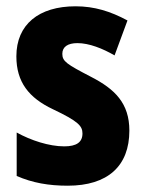

<svg xmlns="http://www.w3.org/2000/svg" viewBox="-20 -580 462 610"><path d="M391 -165C391 -252 345 -297 269 -336C192 -376 178 -385 178 -409C178 -431 195 -443 226 -443C263 -443 306 -426 344 -404L385 -515C331 -544 280 -560 220 -560C103 -560 32 -502 32 -401C32 -319 72 -269 148 -233C228 -195 242 -180 242 -156C242 -128 223 -115 184 -115C136 -115 78 -134 33 -159V-21C83 1 135 10 195 10C323 10 391 -53 391 -165Z"/></svg>

Font: Noto Sans Khmer Condensed ExtraBold
Style: Regular
Weight: 800
Width: 3
Designer: Danh Hong and the Monotype Design Team
Foundry: Monotype Imaging Inc.
Version: Version 2.004